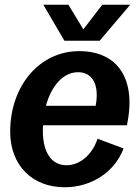

<svg xmlns="http://www.w3.org/2000/svg" viewBox="-20 -776 589 811"><path d="M253 15C365 15 464 -48 502 -149L392 -190C368 -118 314 -78 261 -78C197 -78 161 -133 161 -223C161 -231 161 -238 162 -247H516C558 -442 477 -560 315 -560C145 -560 23 -411 23 -220C23 -77 117 15 253 15ZM252 -604H401L530 -756H412L332 -652L269 -756H163ZM174 -329C197 -414 247 -471 310 -471C370 -471 401 -419 384 -329Z"/></svg>

Font: Ronzino Bold
Style: Italic
Weight: 700
Italic angle: -8°
Designer: Nunzio Mazzaferro
Foundry: Collletttivo
Version: Version 1.000;Glyphs 3.3 (3337)